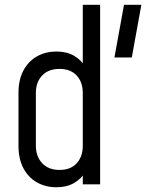

<svg xmlns="http://www.w3.org/2000/svg" viewBox="-20 -770 689 802"><path d="M215.5 12.2Q171 12.2 135.1 -7.7Q99.2 -27.6 78.2 -66.5Q57.2 -105.4 57.2 -162V-381.2Q57.2 -437.5 78.2 -476.2Q99.2 -515 135.1 -534.9Q171 -554.8 215.5 -554.8Q258.2 -554.8 289.1 -537.2Q319.9 -519.6 338 -488.2L325.8 -472V-750H398.2V0H325.8V-70.5L338 -54.2Q319.9 -23 289.1 -5.4Q258.2 12.2 215.5 12.2ZM228.9 -60.2Q275 -60.2 300.4 -88.1Q325.8 -115.9 325.8 -161.2V-381.2Q325.8 -427 300.2 -454.6Q274.6 -482.2 228.5 -482.2Q182.4 -482.2 156.1 -454.6Q129.8 -427 129.8 -381.2V-162Q129.8 -116.6 156.1 -88.4Q182.4 -60.2 228.9 -60.2ZM458 -530 498 -750H570.5L530.5 -530Z"/></svg>

Font: Mohave Light
Style: Regular
Weight: 300
Designer: Gumpita Rahayu
Foundry: Tokotype
Version: Version 2.003